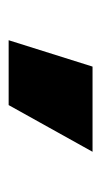

<svg xmlns="http://www.w3.org/2000/svg" viewBox="85 -914 234 444"><g transform="rotate(90 202.0 -692.0)"><path d="M73 -595 134 -789H331L223 -595Z"/></g></svg>

Font: Georama SemiCondensed Black
Style: Regular
Weight: 900
Width: 4
Designer: Jean-Baptiste Levee
Foundry: Production Type
Version: Version 1.001